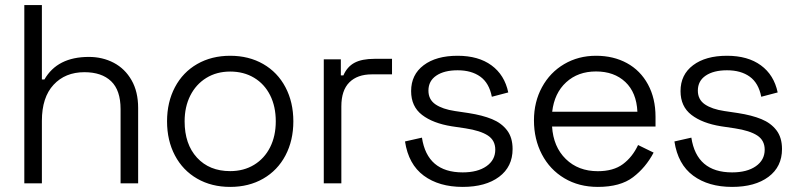

<svg xmlns="http://www.w3.org/2000/svg" viewBox="-20 -720 3131 754"><path d="M144.5 -700V-408H154.5Q205.5 -496.5 328.8 -496.5Q382.8 -496.5 426.8 -473.4Q470.8 -450.2 496.6 -405.1Q522.5 -360 522.5 -296V0H453.5V-291.5Q453.5 -365.5 416.4 -401Q379.2 -436.5 311.5 -436.5Q236.2 -436.5 190.4 -387.1Q144.5 -337.8 144.5 -245.5V0H75.5V-700Z M636 -243.5Q636 -318.8 667 -377.5Q698 -436.2 754.4 -468.6Q810.8 -501 884 -501Q957.2 -501 1013.6 -468.6Q1070 -436.2 1101 -377.5Q1132 -318.8 1132 -243.5Q1132 -168.2 1101 -109.5Q1070 -50.8 1013.6 -18.4Q957.2 14 884 14Q810.8 14 754.4 -18.4Q698 -50.8 667 -109.5Q636 -168.2 636 -243.5ZM705 -243.5Q705 -153.8 753.6 -100.9Q802.2 -48 884 -48Q937.2 -48 977.9 -72.8Q1018.5 -97.5 1040.8 -141.8Q1063 -186 1063 -243.5Q1063 -301.8 1040.8 -346Q1018.5 -390.2 977.9 -414.6Q937.2 -439 884 -439Q830.8 -439 790.1 -413.9Q749.5 -388.8 727.2 -344.5Q705 -300.2 705 -243.5Z M1318.5 -423.8H1328.5Q1343.2 -458 1372.2 -473.5Q1401.2 -489 1451 -489H1519.5V-428H1440.2Q1383.5 -428 1352 -396.6Q1320.5 -365.2 1320.5 -302.2V0H1251.5V-487H1318.5Z M1594.5 -362.2Q1594.5 -426.8 1643.8 -463.9Q1693 -501 1777 -501Q1858.8 -501 1910.1 -463.4Q1961.5 -425.8 1976 -357L1911.5 -340Q1901 -394 1866.2 -419Q1831.5 -444 1777 -444Q1724.5 -444 1693.5 -423.1Q1662.5 -402.2 1662.5 -364.2Q1662.5 -329 1690.2 -310.1Q1718 -291.2 1766.5 -284L1820.2 -276Q1874.8 -267.5 1912 -252.2Q1949.2 -237 1971.1 -208.5Q1993 -180 1993 -134.8Q1993 -65.2 1940 -25.6Q1887 14 1797 14Q1704.2 14 1644.2 -30.2Q1584.2 -74.5 1570.5 -164.5L1637 -179.5Q1657.8 -43 1797 -43Q1855.5 -43 1890.2 -67.2Q1925 -91.5 1925 -132.2Q1925 -168.8 1895.8 -187.9Q1866.5 -207 1808 -216L1754.2 -224Q1680.2 -235.8 1637.4 -268.8Q1594.5 -301.8 1594.5 -362.2Z M2076.9 -247.3Q2076.9 -319.6 2108.4 -377.5Q2139.9 -435.5 2195.6 -468.3Q2251.3 -501 2320.7 -501Q2389 -501 2441.9 -472.2Q2494.8 -443.3 2524.5 -388.7Q2554.3 -334.1 2554.3 -261.3V-223.2H2148Q2153 -143.3 2202 -95.5Q2250.9 -47.7 2327.7 -47.7Q2388.9 -47.7 2426.3 -75.5Q2463.7 -103.3 2485.8 -150.5L2546.8 -120.7Q2516 -62.1 2466 -24.1Q2416.1 14 2327.7 14Q2253.2 14 2196.3 -20Q2139.3 -54 2108.1 -113.7Q2076.9 -173.4 2076.9 -247.3ZM2483.1 -281.1Q2479.7 -356.5 2435.8 -398Q2391.8 -439.4 2320.7 -439.4Q2249.7 -439.4 2203.4 -396.9Q2157 -354.4 2148.5 -281.1Z M2652.5 -362.2Q2652.5 -426.8 2701.8 -463.9Q2751 -501 2835 -501Q2916.8 -501 2968.1 -463.4Q3019.5 -425.8 3034 -357L2969.5 -340Q2959 -394 2924.2 -419Q2889.5 -444 2835 -444Q2782.5 -444 2751.5 -423.1Q2720.5 -402.2 2720.5 -364.2Q2720.5 -329 2748.2 -310.1Q2776 -291.2 2824.5 -284L2878.2 -276Q2932.8 -267.5 2970 -252.2Q3007.2 -237 3029.1 -208.5Q3051 -180 3051 -134.8Q3051 -65.2 2998 -25.6Q2945 14 2855 14Q2762.2 14 2702.2 -30.2Q2642.2 -74.5 2628.5 -164.5L2695 -179.5Q2715.8 -43 2855 -43Q2913.5 -43 2948.2 -67.2Q2983 -91.5 2983 -132.2Q2983 -168.8 2953.8 -187.9Q2924.5 -207 2866 -216L2812.2 -224Q2738.2 -235.8 2695.4 -268.8Q2652.5 -301.8 2652.5 -362.2Z"/></svg>

Font: Space Grotesk Variable
Style: Regular
Weight: 400
Designer: Florian Karsten (Space Grotesk), Colophon Foundry (Space Mono)
Foundry: Florian Karsten
Version: Version 1.106